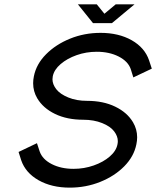

<svg xmlns="http://www.w3.org/2000/svg" viewBox="-20 -859 722 888"><path d="M302.7 8.8Q218.8 8.8 158.4 -25.4Q98.1 -59.6 78.1 -117.7L65.9 -156.2L150.9 -196.8L163.6 -158.2Q176.3 -122.1 219.2 -100.1Q262.2 -78.1 320.3 -78.1Q369.1 -78.1 413.6 -93.8Q458 -109.4 487.8 -135.3Q517.6 -161.1 523.4 -191.9Q524.9 -199.2 524.9 -206.5Q524.9 -229 507.8 -251.7Q490.7 -274.4 452.4 -289.8Q414.1 -305.2 365.2 -305.2Q290 -305.2 234.6 -332Q179.2 -358.9 152.3 -404.3Q133.3 -436.5 133.3 -474.1Q133.3 -489.7 136.7 -506.3Q147.9 -562.5 192.9 -607.9Q237.8 -653.3 304 -680.2Q370.1 -707 445.3 -707Q528.8 -707 589.1 -672.9Q649.4 -638.7 669.4 -580.1L682.1 -541.5L596.7 -501L584.5 -540Q571.8 -575.7 528.6 -597.7Q485.4 -619.6 427.7 -619.6Q378.4 -619.6 334.5 -604Q290.5 -588.4 260.5 -562.7Q230.5 -537.1 224.1 -506.3Q222.7 -499 222.7 -492.2Q222.7 -469.2 240.2 -446.5Q257.8 -423.8 295.7 -408.2Q333.5 -392.6 382.8 -392.6Q457.5 -392.6 512.9 -365.7Q568.4 -338.9 595.2 -293.5Q614.3 -261.2 614.3 -224.1Q614.3 -208.5 610.8 -191.9Q599.6 -135.3 554.7 -89.8Q509.8 -44.4 443.6 -17.8Q377.4 8.8 302.7 8.8ZM497.6 -752H410.2L340.3 -838.9H427.7L462.9 -795.4L515.1 -838.9H602.1Z"/></svg>

Font: Qaz
Style: Italic
Weight: 400
Italic angle: -11.25°
Designer: GGBotNet
Foundry: f0n7
Version: 0.70